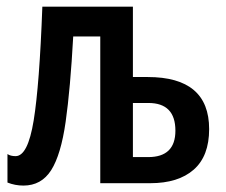

<svg xmlns="http://www.w3.org/2000/svg" viewBox="-20 -562 692 589"><path d="M387.7 -541.5V-325.7H433.1Q621.6 -325.7 621.6 -166Q621.6 -83 574.2 -41.5Q526.9 0 440.9 0H287.6V-450.2H204.6Q195.8 -289.6 181.4 -188.5Q167 -87.4 137 -40Q106.9 7.3 51.8 7.3Q26.4 7.3 2.9 -2V-89.4Q12.2 -83 27.8 -83Q65.4 -83 83.3 -192.4Q101.1 -301.8 109.9 -541.5ZM435.1 -246.1H387.7V-80.1H434.6Q518.1 -80.1 518.1 -161.1Q518.1 -246.1 435.1 -246.1Z"/></svg>

Font: Open Sans Condensed SemiBold
Style: Regular
Weight: 600
Width: 3
Designer: Monotype Design Team
Foundry: Monotype Imaging Inc.
Version: Version 3.000; ttfautohint (v1.8.4)